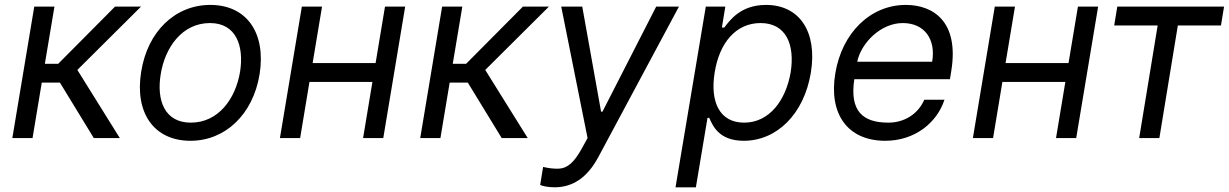

<svg xmlns="http://www.w3.org/2000/svg" viewBox="-20 -573 5101 797"><path d="M31.2 0H115.1L153.4 -230.1H228.7L369.3 0H477.3L301.1 -282.7L565.3 -545.5H457.4L221.6 -308.2H166.2L206 -545.5H122.2Z M770.6 11.4C915.1 11.4 1030.2 -98 1057.5 -264.2C1085.2 -437.5 1003.2 -552.6 853 -552.6C707.7 -552.6 592.7 -443.2 566.1 -275.6C538 -103.7 619.7 11.4 770.6 11.4ZM647 -264.2C664.8 -376.4 736.2 -477.3 851.6 -477.3C960.6 -477.3 993.3 -382.1 976.6 -275.6C958.1 -163 886.7 -63.9 772 -63.9C662.3 -63.9 629.6 -157.7 647 -264.2Z M1316.8 -545.5H1233L1142 0H1225.9L1264.6 -233H1525.9L1487.2 0H1571L1661.9 -545.5H1578.1L1539.1 -311.1H1277.7Z M1724.4 0H1808.2L1846.6 -230.1H1921.9L2062.5 0H2170.5L1994.3 -282.7L2258.5 -545.5H2150.6L1914.8 -308.2H1859.4L1899.1 -545.5H1815.3Z M2282 204.5C2355.8 204.5 2416.9 166.2 2463.8 78.8L2798.3 -545.5H2703.8L2480.8 -109.4H2475.1L2397 -545.5H2309.7L2419 0L2395.6 42.6C2362.9 102.3 2334.5 125.7 2299.7 127.1C2275.6 127.5 2263.1 126.1 2234.4 120L2222.3 194.6C2230.1 198.9 2253.6 204.5 2282 204.5Z M2784.1 204.5H2868.6L2916.9 -83.8H2924C2937.9 -54 2962 11.4 3067.5 11.4C3203.5 11.4 3317.1 -98 3345.9 -271.3C3373.9 -443.2 3297.2 -552.6 3159.8 -552.6C3052.9 -552.6 3008.9 -487.2 2986.5 -458.8H2976.6L2990.8 -545.5H2909.8ZM2946.7 -272.7C2966.3 -394.9 3034.4 -477.3 3137.1 -477.3C3243.3 -477.3 3280.2 -387.8 3262.1 -272.7C3241.8 -156.2 3173.7 -63.9 3068.9 -63.9C2967.7 -63.9 2926.5 -149.1 2946.7 -272.7Z M3654.8 11.4C3776.6 11.4 3869 -62.5 3900.6 -159.1H3816.8C3790.8 -99.4 3734 -63.9 3667.6 -63.9C3562.5 -63.9 3506 -110.8 3526.3 -244.3H3923.3L3929 -279.8C3961.6 -483.3 3854 -552.6 3740.1 -552.6C3592.7 -552.6 3474.8 -436.1 3447.4 -268.5C3419.4 -100.9 3497.5 11.4 3654.8 11.4ZM3538.4 -316.8C3554.3 -394.2 3635.7 -477.3 3727.3 -477.3C3818.5 -477.3 3865.4 -409.1 3849.4 -316.8Z M4193.2 -545.5H4109.4L4018.5 0H4102.3L4141 -233H4402.3L4363.6 0H4447.4L4538.4 -545.5H4454.5L4415.5 -311.1H4154.1Z M4605.1 -467.3H4785.5L4708.8 0H4792.6L4869.3 -467.3H5048.3L5061.1 -545.5H4617.9Z"/></svg>

Font: Magic Ui Pro
Style: Italic
Weight: 400
Italic angle: -9.39999°
Designer: Stefan Endress, Andreas Faust
Version: Version 1.000;FEAKit 1.0